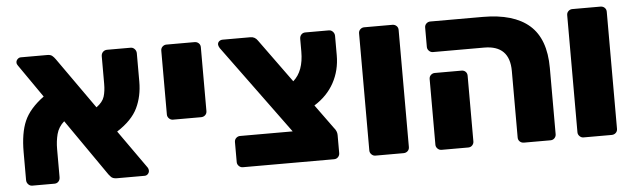

<svg xmlns="http://www.w3.org/2000/svg" viewBox="-41 -711 2818 851"><g transform="rotate(-5 1367.5 -285.5)"><path d="M593 -21Q593 -13 587 -6.5Q581 0 572 0H449Q430 0 422 -9.5Q414 -19 413 -20L238 -272Q212 -249 204 -218Q196 -187 196 -152V-27Q196 -15 189 -7.5Q182 0 171 0H72Q62 0 54.5 -8Q47 -16 47 -27V-151Q47 -236 70 -289Q93 -342 157 -389L55 -536Q50 -542 50 -550Q50 -558 56.5 -564.5Q63 -571 71 -571H189Q203 -571 210.5 -565Q218 -559 225 -549L386 -321Q414 -341 421.5 -365Q429 -389 429 -422V-544Q429 -556 436.5 -563.5Q444 -571 455 -571H560Q570 -571 577.5 -563Q585 -555 585 -544V-418Q585 -353 560 -301Q535 -249 468 -206L589 -35Q593 -29 593 -21Z M694 -262V-546Q694 -557 701.5 -564Q709 -571 719 -571H844Q855 -571 862.5 -564Q870 -557 870 -546V-262Q870 -251 862.5 -244Q855 -237 844 -237H719Q709 -237 701.5 -244.5Q694 -252 694 -262Z M1349 -245 1426 -139Q1440 -123 1440 -106V-25Q1440 -15 1433 -7.5Q1426 0 1415 0H1009Q999 0 991.5 -7.5Q984 -15 984 -25V-114Q984 -125 991.5 -132Q999 -139 1009 -139H1243L953 -535Q947 -545 947 -551Q947 -560 953.5 -565.5Q960 -571 969 -571H1093Q1113 -571 1125 -553L1265 -360Q1312 -401 1312 -488V-544Q1312 -556 1319 -563.5Q1326 -571 1337 -571H1442Q1452 -571 1459.5 -563Q1467 -555 1467 -544V-458Q1467 -391 1437 -336Q1407 -281 1349 -245Z M1574 -25V-546Q1574 -557 1581.5 -564Q1589 -571 1599 -571H1724Q1735 -571 1742.5 -564Q1750 -557 1750 -546V-25Q1750 -14 1742.5 -7Q1735 0 1724 0H1599Q1589 0 1581.5 -7.5Q1574 -15 1574 -25Z M2234 -25V-321Q2234 -435 2121 -435H1893Q1883 -435 1875.5 -442.5Q1868 -450 1868 -460V-546Q1868 -557 1875.5 -564Q1883 -571 1893 -571H2126Q2264 -571 2333.5 -510Q2403 -449 2403 -320V-25Q2403 -15 2396 -7.5Q2389 0 2378 0H2260Q2249 0 2241.5 -7Q2234 -14 2234 -25ZM1868 -25V-317Q1868 -328 1875.5 -335Q1883 -342 1893 -342H2012Q2023 -342 2030 -335Q2037 -328 2037 -317V-25Q2037 -15 2030 -7.5Q2023 0 2012 0H1893Q1883 0 1875.5 -7.5Q1868 -15 1868 -25Z M2500 -25V-546Q2500 -557 2507.5 -564Q2515 -571 2525 -571H2650Q2661 -571 2668.5 -564Q2676 -557 2676 -546V-25Q2676 -14 2668.5 -7Q2661 0 2650 0H2525Q2515 0 2507.5 -7.5Q2500 -15 2500 -25Z"/></g></svg>

Font: Rubik
Style: Regular
Weight: 700
Designer: Hubert & Fischer
Foundry: Hubert & Fischer
Version: Version 1.100